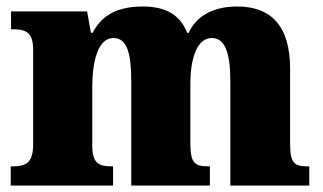

<svg xmlns="http://www.w3.org/2000/svg" viewBox="-20 -571 994 591"><path d="M13 0H328V-59H324C283 -59 264 -69 264 -124V-303C264 -383 282 -454 329 -454C372 -454 384 -405 384 -320V0H626V-59H622C580 -59 566 -68 566 -129V-314C566 -390 586 -454 632 -454C674 -454 689 -405 689 -320V0H932V-59H928C886 -59 873 -68 873 -129V-359C873 -493 813 -551 710 -551C628 -551 581 -515 561 -470H556C535 -525 490 -551 420 -551C329 -551 289 -515 265 -470H260L248 -536H14V-481H18C59 -481 82 -472 82 -418V-127C82 -68 59 -59 17 -59H13Z"/></svg>

Font: Noto Serif Sinhala SemiCondensed Black
Style: Regular
Weight: 900
Width: 4
Designer: Jelle Bosma - Monotype Design Team
Foundry: Monotype Imaging Inc.
Version: Version 2.007